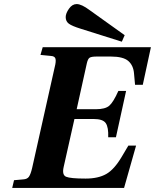

<svg xmlns="http://www.w3.org/2000/svg" viewBox="-20 -924 762 944"><path d="M303 -840Q303 -858 319 -881Q335 -904 357 -904Q381 -904 421 -874L593 -751L579 -719L376 -783Q334 -796 318.5 -807.5Q303 -819 303 -840ZM40 0 49 -38 94 -42Q114 -43 122.5 -55.5Q131 -68 138 -98L249 -594Q256 -621 253 -634.5Q250 -648 230 -649L179 -654L190 -692H722L682 -507H644L639 -562Q636 -602 611 -624Q586 -646 525 -646H456Q430 -646 421 -640.5Q412 -635 407 -613L357 -387H451Q497 -387 517 -404Q537 -421 562 -477H600L550 -249H512Q514 -298 500 -318.5Q486 -339 440 -339H346L293 -103Q284 -64 305 -55Q326 -46 401 -46Q463 -46 502.5 -68.5Q542 -91 579 -154L611 -208H649L590 0Z"/></svg>

Font: Heuristica
Style: Bold Italic
Weight: 700
Italic angle: -13°
Version: Version 1.0.2